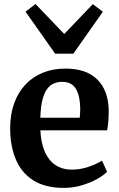

<svg xmlns="http://www.w3.org/2000/svg" viewBox="-20 -904 581 935"><path d="M290.7 11Q199.6 11 141.8 -26Q84 -63 56.8 -128.4Q29.5 -193.8 29.5 -278.5Q29.5 -346.7 48.9 -400.7Q68.4 -454.7 104 -492.4Q139.6 -530.2 189.1 -550.1Q238.6 -570 298.7 -570Q400.1 -570 453.6 -517.1Q507 -464.2 509.4 -368.3Q509.4 -335.8 507.5 -311.7Q505.6 -287.6 501.6 -269.3H176.8Q178.7 -224.7 189.4 -189.3Q200.2 -153.8 219.5 -128.9Q238.7 -104 266.5 -91Q294.2 -77.9 330.6 -77.9Q371.4 -77.9 412.7 -92.2Q453.9 -106.4 476.6 -122L501.4 -67.7Q485.3 -50.4 452.8 -32.2Q420.3 -14 378 -1.5Q335.8 11 290.7 11ZM176.4 -330.6H368.4Q369.2 -340.5 369.9 -351.6Q370.7 -362.7 370.7 -372.8Q370.7 -432.5 351 -468.9Q331.4 -505.4 282.4 -505.4Q260.5 -505.4 241.9 -497.4Q223.3 -489.5 209 -470.2Q194.8 -451 186.4 -417Q178 -383 176.4 -330.6ZM248.4 -642.8 104.4 -847 152.8 -884.5 292.9 -738.4 431.8 -883.7 481 -847 337.4 -642.8Z"/></svg>

Font: Merriweather Light
Style: Regular
Weight: 300
Version: Version 2.100